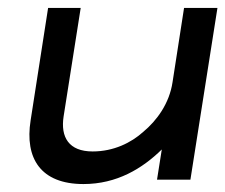

<svg xmlns="http://www.w3.org/2000/svg" viewBox="-20 -452 567 483"><path d="M57 -149C42 -54 82 11 190 11C274 11 338 -28 387 -76L375 0H459L527 -432H443L414 -245C406 -192 375 -149 340 -120C310 -93 266 -71 213 -71C153 -71 132 -107 140 -159L183 -432H101Z"/></svg>

Font: Charger Pro
Style: BdExtObl
Weight: 700
Designer: Jasper
Foundry: Cannot Into Space Fonts
Version: Version 1.09